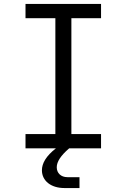

<svg xmlns="http://www.w3.org/2000/svg" viewBox="-20 -750 640 971"><path d="M491 -730H109V-658H260V-72H109V0H263C213 39 192 76 192 111C192 164 237 201 306 201H382V146H321C288 146 267 125 267 96C267 68 287 37 330 0H491V-72H341V-658H491Z"/></svg>

Font: Tekne LDO Light
Style: Regular
Weight: 300
Monospace: yes
Designer: Alessio Laiso, Mario Rullo, Paolo Rosset
Foundry: Alessio Laiso
Version: Version 1.000;hotconv 1.0.109;makeotfexe 2.5.65596